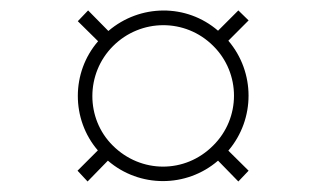

<svg xmlns="http://www.w3.org/2000/svg" viewBox="-20 -470 620 365"><path d="M146.5 -125 185.1 -164.6C245.1 -112.8 334.5 -112.8 394.5 -164.6L433.1 -125L452.6 -145.5L414.1 -183.6C465.3 -243.7 465.3 -332.5 414.1 -392.6L452.6 -431.2L433.1 -450.2L394.5 -411.6C334.5 -463.4 246.1 -462.4 186 -411.1L147.5 -450.2L127.9 -429.7L166.5 -391.6C115.2 -332.5 115.2 -243.2 166 -184.1L127.4 -145.5ZM194.3 -193.4C142.6 -244.6 142.6 -330.1 194.8 -382.3C247.6 -435.1 332.5 -435.5 385.3 -382.8C438 -330.6 438 -245.6 385.3 -193.4C332 -139.6 247.6 -140.1 194.3 -193.4Z"/></svg>

Font: Now ExtraLight
Style: Regular
Weight: 200
Designer: Alfredo Marco Pradil
Foundry: Alfredo Marco Pradil
Version: Version 1.200;hotconv 1.0.109;makeotfexe 2.5.65596